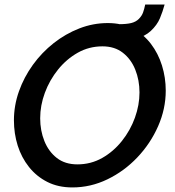

<svg xmlns="http://www.w3.org/2000/svg" viewBox="-20 -816 765 841"><path d="M297 5Q235 5 187.5 -19Q140 -43 107 -84.5Q74 -126 57.5 -178.5Q41 -231 41 -289Q41 -354 63 -416Q85 -478 124 -532Q163 -586 215 -627Q267 -668 327.5 -691.5Q388 -715 452 -715Q514 -715 561.5 -690.5Q609 -666 641 -624Q673 -582 689.5 -529Q706 -476 706 -419Q706 -339 672.5 -263Q639 -187 581.5 -126.5Q524 -66 450.5 -30.5Q377 5 297 5ZM319 -96Q378 -96 427.5 -124Q477 -152 514 -198.5Q551 -245 571 -300.5Q591 -356 591 -411Q591 -465 572.5 -511Q554 -557 518 -585Q482 -613 429 -613Q370 -613 320.5 -585Q271 -557 234 -511Q197 -465 176.5 -409.5Q156 -354 156 -298Q156 -244 174.5 -198Q193 -152 229 -124Q265 -96 319 -96ZM482 -632 499 -710Q534 -710 554.5 -715Q575 -720 588 -733Q601 -746 606.5 -761Q612 -776 616 -796H701Q693 -766 680.5 -736Q668 -706 640 -680Q615 -657 572 -644.5Q529 -632 482 -632Z"/></svg>

Font: Raleway SemiBold
Style: Italic
Weight: 600
Italic angle: -12°
Designer: Matt McInerney, Pablo Impallari, Rodrigo Fuenzalida
Foundry: Matt McInerney, Pablo Impallari, Rodrigo Fuenzalida
Version: Version 4.026